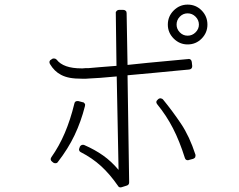

<svg xmlns="http://www.w3.org/2000/svg" viewBox="-20 -814 1040 834"><path d="M795 -756Q815 -756 829.5 -741.5Q844 -727 844 -707Q844 -688 829.5 -673.5Q815 -659 795 -659Q775 -659 761 -673.5Q747 -688 747 -707Q747 -727 761 -741.5Q775 -756 795 -756ZM795 -621Q831 -621 856 -646.5Q881 -672 881 -707Q881 -743 856 -768.5Q831 -794 795 -794Q760 -794 734.5 -768.5Q709 -743 709 -707Q709 -672 734.5 -646.5Q760 -621 795 -621ZM796 -118Q799 -118 800 -119L819 -124Q826 -127 828 -131Q830 -139 829 -142Q803 -222 766 -277Q729 -332 688 -382Q686 -385 678 -387Q678 -387 678 -387Q678 -387 677 -387Q672 -387 668 -384L665 -381Q654 -372 663 -361Q703 -312 731.5 -256.5Q760 -201 783 -128Q786 -118 796 -118ZM220 -105Q220 -105 220.5 -105Q221 -105 221 -105Q228 -105 231 -110Q276 -168 304 -227Q332 -286 349 -353Q351 -360 348 -364Q344 -370 339 -370L320 -375Q318 -375 317.5 -375Q317 -375 316 -375Q305 -375 303 -364Q286 -294 261.5 -236.5Q237 -179 203 -131Q196 -120 206 -112L211 -108Q214 -105 220 -105ZM504 0Q507 0 509 -1L531 -8Q541 -11 541 -22L534 -487Q592 -492 649 -497.5Q706 -503 748 -507Q790 -511 802 -512Q815 -514 815 -527L813 -545Q811 -558 799 -558Q798 -558 798 -557.5Q798 -557 797 -557H792Q769 -555 722.5 -550.5Q676 -546 621 -541Q599 -539 577.5 -536.5Q556 -534 534 -532L530 -757Q530 -764 526 -767Q522 -771 516 -771H496Q491 -771 486.5 -766.5Q482 -762 483 -757L486 -528Q440 -524 410 -522Q380 -520 364 -518Q357 -518 351 -518Q345 -518 339 -517H334Q255 -517 226 -555Q221 -560 215 -560Q210 -560 208 -559L202 -555Q197 -553 195 -547Q194 -541 197 -536Q216 -504 245 -489Q262 -480 283.5 -476Q305 -472 339 -472Q345 -472 352.5 -472Q360 -472 367 -473Q402 -474 487 -482L495 -76Q464 -113 428 -138.5Q392 -164 346 -184Q344 -185 340 -185Q332 -185 327 -177L325 -171Q322 -166 324 -160.5Q326 -155 331 -153Q380 -128 418.5 -93Q457 -58 493 -6Q496 0 504 0Z"/></svg>

Font: Kokoro
Style: Regular
Weight: 400
Version: Version 1.00